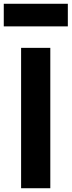

<svg xmlns="http://www.w3.org/2000/svg" viewBox="-46 -999 380 1019"><path d="M66 0H221V-745H66ZM-26 -859H314V-979H-26Z"/></svg>

Font: Mluvka ExtraBold
Style: Regular
Weight: 800
Designer: Modified by Jiří Krblich, Original typeface by Gumpita Rahayu
Foundry: Gumpita Rahayu & Jiří Krblich
Version: Version 2.000;Glyphs 3.1.1 (3134)